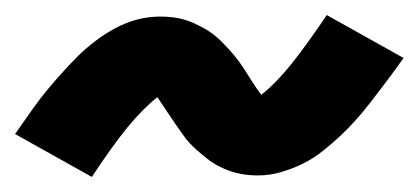

<svg xmlns="http://www.w3.org/2000/svg" viewBox="-35 -424 556 255"><path d="M87 -189 -15 -246Q-3 -263 7.5 -278Q18 -293 28.5 -305.5Q39 -318 49 -329Q59 -340 68.5 -349.5Q78 -359 91 -369Q104 -379 118 -386.5Q132 -394 147 -398Q162 -402 178 -402Q190 -402 201 -400Q212 -398 223 -393Q234 -388 242.5 -382.5Q251 -377 260 -368Q269 -359 276 -350.5Q283 -342 288.5 -333.5Q294 -325 300 -315.5Q306 -306 312 -298Q332 -314 352 -339Q372 -364 399 -404L501 -347Q489 -330 478 -315.5Q467 -301 457 -288Q447 -275 437 -264Q427 -253 417.5 -244Q408 -235 395 -224.5Q382 -214 368 -207Q354 -200 338.5 -195.5Q323 -191 308 -191Q296 -191 285 -193Q274 -195 262.5 -200Q251 -205 243 -211Q235 -217 225.5 -225.5Q216 -234 209.5 -243Q203 -252 197.5 -260Q192 -268 185 -278.5Q178 -289 174 -295Q154 -279 134 -254.5Q114 -230 87 -189Z"/></svg>

Font: Iosevka SS04 Heavy
Style: Italic
Weight: 900
Italic angle: -9°
Monospace: yes
Designer: Belleve Invis
Foundry: Belleve Invis
Version: Version 19.0.0; ttfautohint (v1.8.4)